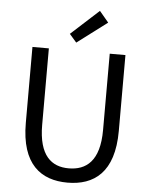

<svg xmlns="http://www.w3.org/2000/svg" viewBox="-63 -1020 847 1084"><g transform="rotate(5 360.5 -478.0)"><path d="M341 -779 511 -907 459 -969 301 -825ZM360 13C510 13 624 -67 624 -303V-733H535V-300C535 -124 459 -68 360 -68C264 -68 190 -124 190 -300V-733H97V-303C97 -67 211 13 360 13Z"/></g></svg>

Font: Spoqa Han Sans Neo Regular
Style: Regular
Weight: 400
Designer: [Spoqa Han Sans Neo] Dong-huui Kim  Younghwa Kang  Yujin Lee  [Noto Sans] Ryoko NISHIZUKA  (kana & ideographs); Paul D. 
Foundry: Spoqa (http://www.spoqa-han-sans.com)
Version: Version 1.000